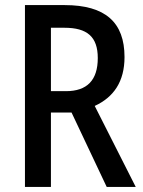

<svg xmlns="http://www.w3.org/2000/svg" viewBox="-20 -734 563 754"><path d="M234 -714H78V0H180V-292H261L399 0H513L352 -318C426 -352 469 -413 469 -510C469 -646 394 -714 234 -714ZM233 -625C322 -625 364 -590 364 -506C364 -419 322 -376 239 -376H180V-625Z"/></svg>

Font: Noto Sans Armenian Condensed Medium
Style: Regular
Weight: 500
Width: 3
Designer: Monotype Design Team
Foundry: Monotype Imaging Inc.
Version: Version 2.008